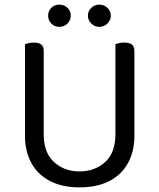

<svg xmlns="http://www.w3.org/2000/svg" viewBox="-20 -797 689 830"><path d="M324 13Q249 13 196 -14.5Q143 -42 115.5 -92.5Q88 -143 88 -210V-292H169V-217Q169 -137 213.5 -96.5Q258 -56 324 -56Q390 -56 434.5 -96.5Q479 -137 479 -217V-292H561V-210Q561 -143 533.5 -92.5Q506 -42 453 -14.5Q400 13 324 13ZM169 -251H88V-606Q93 -608 103.5 -610.5Q114 -613 126 -613Q148 -613 158.5 -604.5Q169 -596 169 -576ZM561 -251H479V-606Q484 -608 494.5 -610.5Q505 -613 517 -613Q539 -613 550 -604.5Q561 -596 561 -576ZM286 -729Q286 -710 272 -695.5Q258 -681 236 -681Q215 -681 201.5 -695.5Q188 -710 188 -729Q188 -749 201.5 -763Q215 -777 236 -777Q258 -777 272 -763Q286 -749 286 -729ZM459 -729Q459 -710 444.5 -695.5Q430 -681 409 -681Q389 -681 374.5 -695.5Q360 -710 360 -729Q360 -749 374.5 -763Q389 -777 409 -777Q430 -777 444.5 -763Q459 -749 459 -729Z"/></svg>

Font: Baloo Tammudu 2
Style: Regular
Weight: 400
Designer: Maithili Shingre, Omkar Shende and Ek Type
Foundry: Ek Type
Version: Version 1.700